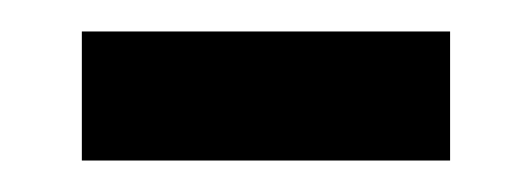

<svg xmlns="http://www.w3.org/2000/svg" viewBox="-20 -707 338 122"><path d="M266 -605H32V-687H266Z"/></svg>

Font: Zen Kaku Gothic New Black
Style: Regular
Weight: 900
Designer: Yoshimichi Ohira
Foundry: Positype
Version: Version 1.001